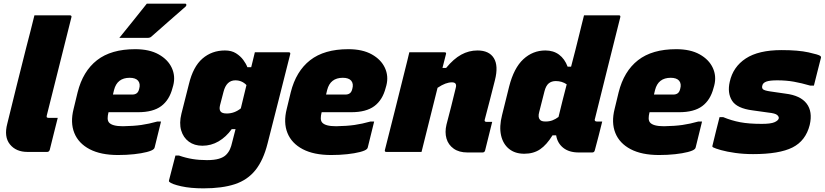

<svg xmlns="http://www.w3.org/2000/svg" viewBox="-20 -834 4527 1054"><path d="M124 -573Q135 -614 147 -662Q159 -710 169 -750H364Q368 -750 371 -747Q374 -744 372 -739Q338 -605 304.5 -470Q271 -335 237 -201Q235 -193 237 -190Q240 -187 247 -187H297Q286 -144 275 -99.5Q264 -55 253 -11Q249 0 239 0H131Q68 0 34.5 -41.5Q1 -83 20 -155Q46 -262 71.5 -364Q97 -466 124 -573Z M722 -564Q800 -564 851 -535.5Q902 -507 923 -461.5Q944 -416 931 -365L927 -351Q910 -285 865 -251.5Q820 -218 738 -218H576L575 -215Q571 -199 571 -185Q571 -171 578 -162Q595 -141 655 -141Q714 -142 756 -148Q798 -154 844 -167H864Q855 -132 846.5 -96Q838 -60 829 -25Q828 -20 824 -16Q815 -7 786 0.5Q757 8 716 12.5Q675 17 628 17Q533 17 472 -15Q411 -47 388 -104Q365 -161 384 -236L406 -327Q435 -443 512.5 -503.5Q590 -564 722 -564ZM692 -407Q623 -407 606 -340L600 -315H707Q721 -315 730.5 -322Q740 -329 744 -346Q752 -374 738 -391Q724 -407 692 -407ZM786 -814H996Q1002 -814 1003 -808.5Q1004 -803 999 -798Q950 -755 907.5 -718Q865 -681 811 -633Q804 -626 789 -626H635Q673 -673 710.5 -719.5Q748 -766 786 -814Z M1215 -557Q1251 -557 1275.5 -541.5Q1300 -526 1315.5 -505Q1331 -484 1338 -465H1359Q1364 -485 1369 -505.5Q1374 -526 1379 -547H1565Q1576 -547 1573 -536Q1542 -410 1510.5 -288.5Q1479 -167 1449 -47Q1426 45 1382.5 99.5Q1339 154 1269.5 177Q1200 200 1097 200Q1026 200 974.5 188.5Q923 177 909 164Q906 161 908 155Q917 119 925.5 87.5Q934 56 943 20H963Q1000 33 1037 39Q1074 45 1116 45Q1156 45 1181.5 37.5Q1207 30 1221 16Q1235 2 1242.5 -15Q1250 -32 1254 -51Q1263 -88 1273 -125H1252Q1221 -82 1180 -58Q1139 -34 1091 -34Q1047 -34 1016.5 -56.5Q986 -79 974.5 -118.5Q963 -158 976 -210L1017 -372Q1040 -468 1091.5 -512.5Q1143 -557 1215 -557ZM1191 -222Q1199 -211 1225 -211Q1267 -211 1302 -239Q1311 -278 1320 -313.5Q1329 -349 1333 -367Q1308 -393 1272 -393Q1223 -393 1207 -330L1188 -257Q1182 -233 1191 -222Z M1892 -564Q1970 -564 2021 -535.5Q2072 -507 2093 -461.5Q2114 -416 2101 -365L2097 -351Q2080 -285 2035 -251.5Q1990 -218 1908 -218H1746L1745 -215Q1741 -199 1741 -185Q1741 -171 1748 -162Q1765 -141 1825 -141Q1884 -142 1926 -148Q1968 -154 2014 -167H2034Q2025 -132 2016.5 -96Q2008 -60 1999 -25Q1998 -20 1994 -16Q1985 -7 1956 0.5Q1927 8 1886 12.5Q1845 17 1798 17Q1703 17 1642 -15Q1581 -47 1558 -104Q1535 -161 1554 -236L1576 -327Q1605 -443 1682.5 -503.5Q1760 -564 1892 -564ZM1862 -407Q1793 -407 1776 -340L1770 -315H1877Q1891 -315 1900.5 -322Q1910 -329 1914 -346Q1922 -374 1908 -391Q1894 -407 1862 -407Z M2227 -547H2420Q2432 -547 2428 -536Q2423 -517 2418.5 -498.5Q2414 -480 2409 -461H2429Q2470 -511 2512 -534Q2554 -557 2601 -557Q2665 -557 2691 -515Q2717 -473 2697 -394Q2684 -340 2669.5 -286Q2655 -232 2641 -177Q2639 -171 2642 -168Q2645 -165 2650 -165H2682Q2672 -126 2662.5 -86.5Q2653 -47 2643 -8Q2640 3 2629 3H2546Q2500 3 2470.5 -18Q2441 -39 2431 -73.5Q2421 -108 2431 -150Q2444 -199 2456.5 -248.5Q2469 -298 2482 -352Q2490 -382 2461 -382Q2444 -382 2425 -375Q2406 -368 2382 -352Q2360 -264 2338 -176Q2316 -88 2294 0H2101Q2090 0 2093 -11Q2121 -121 2148.5 -230.5Q2176 -340 2203 -449Q2210 -476 2216 -501Q2222 -526 2227 -547Z M2974 -557Q3018 -557 3049 -534Q3080 -511 3096 -468H3115Q3127 -513 3138.5 -558.5Q3150 -604 3161 -649Q3167 -674 3173 -698Q3179 -722 3186 -750H3377Q3388 -750 3385 -739Q3350 -600 3314.5 -457.5Q3279 -315 3246 -182Q3243 -175 3247 -170Q3250 -167 3256 -167H3286Q3276 -127 3266 -87.5Q3256 -48 3245 -8Q3242 3 3231 3H3157Q3104 3 3072 -22.5Q3040 -48 3033 -91H3013Q2981 -39 2945 -14.5Q2909 10 2858 10Q2807 10 2774 -17Q2741 -44 2730.5 -91.5Q2720 -139 2736 -202L2775 -359Q2801 -461 2853 -509Q2905 -557 2974 -557ZM2944 -177Q2951 -167 2975 -167Q2996 -167 3013 -173.5Q3030 -180 3046 -192Q3057 -237 3068 -281.5Q3079 -326 3091 -371Q3065 -389 3031 -389Q3008 -389 2992.5 -376.5Q2977 -364 2969 -333L2940 -219Q2932 -190 2944 -177Z M3692 -564Q3770 -564 3821 -535.5Q3872 -507 3893 -461.5Q3914 -416 3901 -365L3897 -351Q3880 -285 3835 -251.5Q3790 -218 3708 -218H3546L3545 -215Q3541 -199 3541 -185Q3541 -171 3548 -162Q3565 -141 3625 -141Q3684 -142 3726 -148Q3768 -154 3814 -167H3834Q3825 -132 3816.5 -96Q3808 -60 3799 -25Q3798 -20 3794 -16Q3785 -7 3756 0.5Q3727 8 3686 12.5Q3645 17 3598 17Q3503 17 3442 -15Q3381 -47 3358 -104Q3335 -161 3354 -236L3376 -327Q3405 -443 3482.5 -503.5Q3560 -564 3692 -564ZM3662 -407Q3593 -407 3576 -340L3570 -315H3677Q3691 -315 3700.5 -322Q3710 -329 3714 -346Q3722 -374 3708 -391Q3694 -407 3662 -407Z M4162 -154Q4211 -154 4231.5 -163Q4252 -172 4255 -184Q4257 -193 4246.5 -202.5Q4236 -212 4198 -216L4112 -228Q4025 -239 3998.5 -281.5Q3972 -324 3986 -385Q4004 -467 4074 -513Q4144 -559 4271 -559Q4362 -559 4418.5 -546.5Q4475 -534 4483 -527Q4488 -523 4487 -518Q4477 -480 4467.5 -441.5Q4458 -403 4448 -364H4428Q4380 -378 4338 -385.5Q4296 -393 4247 -393Q4205 -393 4186.5 -386Q4168 -379 4165 -365Q4161 -352 4168 -344.5Q4175 -337 4209 -332L4292 -320Q4374 -310 4408 -265.5Q4442 -221 4425 -148Q4403 -61 4330.5 -24.5Q4258 12 4114 12Q4062 12 4016 5.5Q3970 -1 3938 -10Q3906 -19 3895 -25Q3889 -28 3891 -34Q3901 -75 3910.5 -114Q3920 -153 3930 -191H3950Q3996 -172 4043.5 -163Q4091 -154 4162 -154Z"/></svg>

Font: Recursive Sn Lnr St Blk
Style: Italic
Weight: 900
Italic angle: -15°
Version: Version 1.079;hotconv 1.0.112;makeotfexe 2.5.65598; ttfautoh